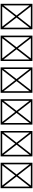

<svg xmlns="http://www.w3.org/2000/svg" viewBox="2480 -3400 1040 6040"><g transform="rotate(-90 3000.0 -380.0)"><path d="M100 120H900V-880H100ZM500 -421 182 -830H818ZM532 -380 850 -789V29ZM182 70 500 -339 818 70ZM150 -789 468 -380 150 29Z M1100 120H1900V-880H1100ZM1500 -421 1182 -830H1818ZM1532 -380 1850 -789V29ZM1182 70 1500 -339 1818 70ZM1150 -789 1468 -380 1150 29Z M2100 120H2900V-880H2100ZM2500 -421 2182 -830H2818ZM2532 -380 2850 -789V29ZM2182 70 2500 -339 2818 70ZM2150 -789 2468 -380 2150 29Z M3100 120H3900V-880H3100ZM3500 -421 3182 -830H3818ZM3532 -380 3850 -789V29ZM3182 70 3500 -339 3818 70ZM3150 -789 3468 -380 3150 29Z M4100 120H4900V-880H4100ZM4500 -421 4182 -830H4818ZM4532 -380 4850 -789V29ZM4182 70 4500 -339 4818 70ZM4150 -789 4468 -380 4150 29Z M5100 120H5900V-880H5100ZM5500 -421 5182 -830H5818ZM5532 -380 5850 -789V29ZM5182 70 5500 -339 5818 70ZM5150 -789 5468 -380 5150 29Z"/></g></svg>

Font: Adobe NotDef
Style: Regular
Weight: 400
Monospace: yes
Foundry: Adobe Systems Incorporated
Version: Version 1.000;PS 1;hotconv 1.0.98;makeotf.lib2.5.65220